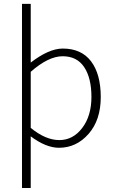

<svg xmlns="http://www.w3.org/2000/svg" viewBox="-20 -739 584 976"><path d="M136.2 -374V-88.9Q211.9 -26.9 281.5 -26.9Q351.1 -26.9 397.9 -88.4Q444.8 -149.9 444.8 -246.1Q444.8 -342.3 408 -397.7Q371.1 -453.1 298.6 -453.1Q226.1 -453.1 136.2 -374ZM91.8 216.8V-719.2H136.2V-420.9Q228 -491.7 298.8 -492.2Q394 -492.2 443.1 -427Q492.2 -361.8 492.2 -245.4Q492.2 -128.9 430.2 -58.3Q368.2 12.2 279.8 12.2Q213.9 12.2 136.2 -45.9V216.8Z"/></svg>

Font: SourceSansPro-Light
Style: Regular
Weight: 300
Designer: Paul D. Hunt
Foundry: Adobe Systems Incorporated
Version: Version 2.020;PS 2.0;hotconv 1.0.86;makeotf.lib2.5.63406